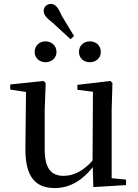

<svg xmlns="http://www.w3.org/2000/svg" viewBox="-20 -940 700 975"><path d="M211 -624C240 -624 267 -644 267 -676C267 -710 240 -730 211 -730C182 -730 156 -710 156 -676C156 -644 182 -624 211 -624ZM338 -741 356 -757 293 -861C275 -904 260 -920 238 -920C220 -920 202 -907 202 -885C202 -863 215 -850 248 -824ZM436 -624C466 -624 492 -644 492 -676C492 -710 466 -730 436 -730C406 -730 381 -710 381 -676C381 -644 406 -624 436 -624ZM454 10 620 0V-28L547 -35V-383L551 -518L541 -529L373 -509V-484L452 -474L450 -125C408 -76 357 -47 304 -47C242 -47 207 -81 207 -183V-383L212 -518L201 -529L32 -511V-485L112 -473L109 -186C108 -37 163 15 259 15C337 15 401 -27 451 -91Z"/></svg>

Font: Noto Serif CJK SC Medium
Style: Regular
Weight: 500
Designer: Ryoko NISHIZUKA 西塚涼子 (kana & ideographs); Frank Grießhammer (Latin, Greek & Cyrillic); Wenlong ZHANG 张文龙 (bopomofo); San
Foundry: Adobe
Version: Version 2.001;hotconv 1.1.0;makeotfexe 2.6.0